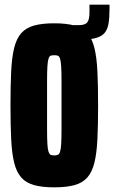

<svg xmlns="http://www.w3.org/2000/svg" viewBox="-20 -796 490 824"><path d="M252 -625V-688H317Q345 -688 354.5 -700Q364 -712 364 -742V-776H450V-757Q450 -719 445.5 -693.5Q441 -668 427.5 -653Q414 -638 386 -631.5Q358 -625 311 -625ZM213 8Q161 8 126.5 -1.5Q92 -11 71.5 -34Q51 -57 41 -97Q31 -137 28 -198Q25 -259 25 -344Q25 -430 28 -490.5Q31 -551 41 -591Q51 -631 71.5 -654Q92 -677 126.5 -686.5Q161 -696 213 -696Q265 -696 299.5 -686.5Q334 -677 354.5 -654Q375 -631 385 -591Q395 -551 398 -490.5Q401 -430 401 -344Q401 -259 398 -198Q395 -137 385 -97Q375 -57 354.5 -34Q334 -11 299.5 -1.5Q265 8 213 8ZM213 -129Q222 -129 228 -131.5Q234 -134 237.5 -144Q241 -154 242.5 -176.5Q244 -199 244 -240Q244 -281 244 -344Q244 -408 244 -448.5Q244 -489 242.5 -512Q241 -535 237.5 -545Q234 -555 228 -557Q222 -559 213 -559Q203 -559 197.5 -557Q192 -555 188.5 -545Q185 -535 183.5 -512Q182 -489 182 -448.5Q182 -408 182 -344Q182 -281 182 -240Q182 -199 183.5 -176.5Q185 -154 188.5 -144Q192 -134 197.5 -131.5Q203 -129 213 -129Z"/></svg>

Font: Saira ExtraCondensed Black
Style: Regular
Weight: 900
Width: 2
Designer: Hector Gatti with collaboration of the Omnibus-Type team
Foundry: Omnibus-Type
Version: Version 1.101